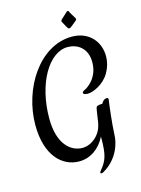

<svg xmlns="http://www.w3.org/2000/svg" viewBox="-146 -931 863 1179"><g transform="rotate(-15 285.0 -341.5)"><path d="M561 -521C561 -617 494 -691 389 -691C180 -691 32 -453 32 -224C32 -30 128 61 236 61C307 61 368 18 403 -52V-45C403 67 390 99 347 151C344 155 342 157 342 161C342 165 344 167 349 167C352 167 356 166 359 164C460 108 486 6 486 -43C489 -112 502 -221 507 -254C508 -257 508 -260 508 -261C508 -269 503 -271 498 -271C486 -271 474 -262 469 -254C468 -251 467 -250 466 -249C465 -246 463 -244 462 -244H455C443 -244 437 -241 432 -240C429 -239 427 -237 426 -236C418 -225 412 -144 404 -120C391 -65 337 -14 276 -14C205 -14 125 -74 125 -241C125 -461 226 -636 347 -636C406 -636 470 -600 470 -507C470 -407 398 -361 377 -353C368 -348 365 -345 365 -340C365 -331 379 -327 394 -327C427 -327 498 -357 533 -419C552 -452 561 -486 561 -521ZM441 -794C438 -799 413 -839 411 -846C410 -849 409 -850 406 -850C402 -850 400 -847 397 -846L356 -808C353 -805 352 -802 352 -799C352 -796 354 -794 355 -791C360 -783 369 -763 377 -752C380 -747 382 -744 387 -744C390 -744 394 -745 398 -748C406 -753 417 -764 433 -776C439 -780 442 -784 442 -788C442 -790 442 -792 441 -794Z"/></g></svg>

Font: Engagement
Style: Regular
Weight: 400
Designer: Astigmatic (AOETI)
Foundry: Astigmatic (AOETI)
Version: Version 1.000